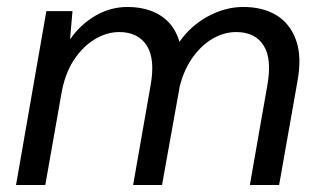

<svg xmlns="http://www.w3.org/2000/svg" viewBox="-20 -531 924 551"><path d="M26 0 113 -499H188L181 -418Q211 -461 254 -486Q297 -511 346 -511Q383 -511 413 -500Q443 -489 464 -467Q485 -445 495 -411Q528 -458 577.5 -484.5Q627 -511 678 -511Q734 -511 773 -487.5Q812 -464 829.5 -416Q847 -368 833 -294L781 0H697L747 -285Q761 -362 736.5 -400.5Q712 -439 658 -439Q624 -439 592 -421Q560 -403 534.5 -368.5Q509 -334 496 -284L445 0H362L412 -285Q426 -362 401 -400.5Q376 -439 322 -439Q286 -439 251.5 -418Q217 -397 191.5 -358Q166 -319 156 -261L110 0Z"/></svg>

Font: DM Sans 20pt
Style: Italic
Weight: 400
Italic angle: -10°
Version: Version 4.004;gftools[0.9.30]